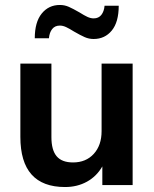

<svg xmlns="http://www.w3.org/2000/svg" viewBox="-20 -745 619 773"><path d="M514 -489V0H392V-75Q369 -35 330 -13.5Q291 8 242 8Q62 8 62 -194V-489H187V-193Q187 -141 208 -116Q229 -91 274 -91Q326 -91 357.5 -125.5Q389 -160 389 -217V-489ZM221 -725Q240 -725 257 -717.5Q274 -710 300 -695Q319 -683 332 -677Q345 -671 357 -671Q377 -671 388 -685Q399 -699 401 -722H458Q458 -656 430 -622Q402 -588 357 -588Q338 -588 321 -595.5Q304 -603 278 -618Q259 -630 246 -636Q233 -642 221 -642Q201 -642 190 -628Q179 -614 177 -591H120Q120 -656 148 -690.5Q176 -725 221 -725Z"/></svg>

Font: wassup Sans
Style: Bold
Weight: 700
Version: Version 2.001